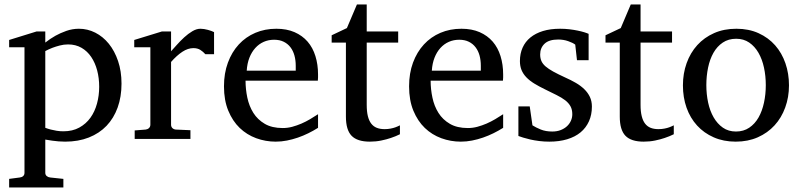

<svg xmlns="http://www.w3.org/2000/svg" viewBox="-20 -623 3592 861"><path d="M424.8 -233.9Q424.8 -272.5 415.8 -306.9Q406.7 -341.3 389.2 -367.4Q371.6 -393.6 345.5 -408.7Q319.3 -423.8 285.2 -423.8Q266.1 -423.8 247.8 -418.9Q229.5 -414.1 215.3 -408.7Q198.7 -402.3 183.1 -394V-49.8Q194.8 -45.4 208 -42Q219.2 -39.1 233.9 -36.6Q248.5 -34.2 264.2 -34.2Q305.2 -34.2 335.4 -50.8Q365.7 -67.4 385.5 -95Q405.3 -122.6 415 -158.7Q424.8 -194.8 424.8 -233.9ZM524.9 -248Q524.9 -189 507.6 -140.9Q490.2 -92.8 457.8 -58.8Q425.3 -24.9 378.2 -6.3Q331.1 12.2 272 12.2Q258.3 12.2 242.7 11Q227.1 9.8 213.9 7.8Q198.2 5.9 183.1 2.9V151.9Q183.1 161.1 189.5 166.5Q195.8 171.9 205.1 172.9L264.2 179.2V217.8H21V179.2L68.8 172.9Q78.1 171.9 84 166.5Q89.8 161.1 89.8 151.9V-411.1H21V-443.8L144 -481.9H183.1V-432.1Q204.6 -449.2 229 -462.9Q250 -474.6 277.3 -484.4Q304.7 -494.1 334 -494.1Q372.6 -494.1 407.2 -476.6Q441.9 -459 468 -426.8Q494.1 -394.5 509.5 -349.1Q524.9 -303.7 524.9 -248Z M900.9 -379.9Q891.1 -391.1 878.4 -399.2Q865.7 -407.2 847.2 -407.2Q822.8 -407.2 797.9 -390.9Q772.9 -374.5 747.1 -345.2V-64Q747.1 -54.7 752.9 -48.8Q758.8 -43 768.1 -42L834 -39.1V0H584V-38.1L633.3 -42Q642.1 -43 648.2 -48.8Q654.3 -54.7 654.3 -64V-411.1H582V-443.8L706.1 -481.9H747.1V-393.1Q757.8 -404.8 773.2 -422.1Q788.6 -439.5 806.2 -455.6Q823.7 -471.7 842.5 -482.9Q861.3 -494.1 878.9 -494.1Q886.7 -494.1 895.5 -492.7Q904.3 -491.2 912.6 -489Q920.9 -486.8 928 -484.1Q935.1 -481.4 939.9 -479V-379.9Z M1406.2 -49.8Q1385.3 -36.6 1362.5 -25.4Q1339.8 -14.2 1315.7 -5.9Q1291.5 2.4 1266.6 7.3Q1241.7 12.2 1216.3 12.2Q1170.9 12.2 1128.9 -3.2Q1086.9 -18.6 1054.9 -49.3Q1022.9 -80.1 1003.7 -126.7Q984.4 -173.3 984.4 -235.8Q984.4 -294.4 1002 -342Q1019.5 -389.6 1050.8 -423.6Q1082 -457.5 1125 -475.8Q1168 -494.1 1219.2 -494.1Q1265.6 -494.1 1300.8 -478.8Q1335.9 -463.4 1359.4 -436.3Q1382.8 -409.2 1394.5 -371.3Q1406.2 -333.5 1406.2 -289.1V-275.9Q1406.2 -268.1 1405.3 -261.2H1081.1Q1081.1 -223.1 1089.1 -185.1Q1097.2 -147 1116.2 -116.7Q1135.3 -86.4 1167.5 -67.6Q1199.7 -48.8 1248 -48.8Q1269.5 -48.8 1290.5 -54.4Q1311.5 -60.1 1331.8 -68.8Q1352.1 -77.6 1370.6 -88.6Q1389.2 -99.6 1406.2 -110.8ZM1306.2 -328.1Q1306.2 -353 1300.3 -374.3Q1294.4 -395.5 1282.5 -411.1Q1270.5 -426.8 1252.2 -435.8Q1233.9 -444.8 1209 -444.8Q1184.1 -444.8 1162.6 -435.3Q1141.1 -425.8 1124.8 -407.7Q1108.4 -389.6 1098.4 -364Q1088.4 -338.4 1086.4 -306.2H1306.2Z M1773.4 -21Q1754.9 -11.7 1732.9 -4.4Q1714.4 2 1689.9 7.1Q1665.5 12.2 1638.7 12.2Q1582 12.2 1556.6 -14.2Q1531.2 -40.5 1531.2 -100.1V-432.1H1467.3V-464.8L1535.6 -497.1L1580.6 -603H1624.5V-481.9H1765.6V-432.1H1624.5V-152.8Q1624.5 -123 1629.6 -102.3Q1634.8 -81.5 1644.8 -68.6Q1654.8 -55.7 1669.7 -49.8Q1684.6 -43.9 1704.6 -43.9Q1719.2 -43.9 1731.7 -46.4Q1744.1 -48.8 1753.4 -52.2Q1764.2 -56.2 1773.4 -61Z M2236.3 -49.8Q2215.3 -36.6 2192.6 -25.4Q2169.9 -14.2 2145.8 -5.9Q2121.6 2.4 2096.7 7.3Q2071.8 12.2 2046.4 12.2Q2001 12.2 1959 -3.2Q1917 -18.6 1885 -49.3Q1853 -80.1 1833.7 -126.7Q1814.5 -173.3 1814.5 -235.8Q1814.5 -294.4 1832 -342Q1849.6 -389.6 1880.9 -423.6Q1912.1 -457.5 1955.1 -475.8Q1998 -494.1 2049.3 -494.1Q2095.7 -494.1 2130.9 -478.8Q2166 -463.4 2189.5 -436.3Q2212.9 -409.2 2224.6 -371.3Q2236.3 -333.5 2236.3 -289.1V-275.9Q2236.3 -268.1 2235.4 -261.2H1911.1Q1911.1 -223.1 1919.2 -185.1Q1927.2 -147 1946.3 -116.7Q1965.3 -86.4 1997.6 -67.6Q2029.8 -48.8 2078.1 -48.8Q2099.6 -48.8 2120.6 -54.4Q2141.6 -60.1 2161.9 -68.8Q2182.1 -77.6 2200.7 -88.6Q2219.2 -99.6 2236.3 -110.8ZM2136.2 -328.1Q2136.2 -353 2130.4 -374.3Q2124.5 -395.5 2112.5 -411.1Q2100.6 -426.8 2082.3 -435.8Q2064 -444.8 2039.1 -444.8Q2014.2 -444.8 1992.7 -435.3Q1971.2 -425.8 1954.8 -407.7Q1938.5 -389.6 1928.5 -364Q1918.5 -338.4 1916.5 -306.2H2136.2Z M2634.3 -145Q2634.3 -108.4 2621.1 -79.1Q2607.9 -49.8 2583.5 -29.5Q2559.1 -9.3 2523.4 1.5Q2487.8 12.2 2443.4 12.2Q2420.4 12.2 2398.7 9.5Q2377 6.8 2358.6 2.7Q2340.3 -1.5 2326.2 -5.9Q2312 -10.3 2304.7 -13.2V-146H2355.5L2367.7 -61Q2382.8 -51.3 2405 -42.2Q2427.2 -33.2 2456.5 -33.2Q2478 -33.2 2494.6 -39.8Q2511.2 -46.4 2522.7 -57.1Q2534.2 -67.9 2540.3 -81.8Q2546.4 -95.7 2546.4 -110.8Q2546.4 -131.8 2538.1 -146.7Q2529.8 -161.6 2514.2 -173.6Q2498.5 -185.5 2475.8 -196.8Q2453.1 -208 2424.3 -222.2Q2397 -235.4 2376 -248.3Q2355 -261.2 2340.6 -276.1Q2326.2 -291 2318.8 -308.8Q2311.5 -326.7 2311.5 -349.1Q2311.5 -382.3 2323.5 -409.2Q2335.4 -436 2358.4 -454.8Q2381.3 -473.6 2414.8 -483.9Q2448.2 -494.1 2491.7 -494.1Q2513.7 -494.1 2533.7 -491.7Q2553.7 -489.3 2570.3 -485.8Q2586.9 -482.4 2599.6 -478.5Q2612.3 -474.6 2619.6 -471.2V-353H2567.4L2559.6 -422.9Q2548.8 -431.2 2527.8 -438.5Q2506.8 -445.8 2483.4 -445.8Q2441.9 -445.8 2422.1 -427Q2402.3 -408.2 2402.3 -378.9Q2402.3 -361.8 2408 -349.1Q2413.6 -336.4 2426.5 -325.2Q2439.5 -314 2460.7 -302.2Q2481.9 -290.5 2513.7 -275.9Q2540 -264.2 2562 -251.5Q2584 -238.8 2600.1 -223.1Q2616.2 -207.5 2625.2 -188.5Q2634.3 -169.4 2634.3 -145Z M3001.5 -21Q2982.9 -11.7 2960.9 -4.4Q2942.4 2 2918 7.1Q2893.6 12.2 2866.7 12.2Q2810.1 12.2 2784.7 -14.2Q2759.3 -40.5 2759.3 -100.1V-432.1H2695.3V-464.8L2763.7 -497.1L2808.6 -603H2852.5V-481.9H2993.7V-432.1H2852.5V-152.8Q2852.5 -123 2857.7 -102.3Q2862.8 -81.5 2872.8 -68.6Q2882.8 -55.7 2897.7 -49.8Q2912.6 -43.9 2932.6 -43.9Q2947.3 -43.9 2959.7 -46.4Q2972.2 -48.8 2981.4 -52.2Q2992.2 -56.2 3001.5 -61Z M3414.1 -241.2Q3414.1 -282.2 3406 -319.8Q3397.9 -357.4 3381.3 -386.2Q3364.7 -415 3339.8 -432.1Q3314.9 -449.2 3281.2 -449.2Q3246.6 -449.2 3221.2 -432.1Q3195.8 -415 3179.4 -386.2Q3163.1 -357.4 3155.3 -319.8Q3147.5 -282.2 3147.5 -241.2Q3147.5 -200.7 3155.5 -163.1Q3163.6 -125.5 3180.2 -96.7Q3196.8 -67.9 3221.7 -50.5Q3246.6 -33.2 3280.3 -33.2Q3314.5 -33.2 3339.8 -50.3Q3365.2 -67.4 3381.6 -96.2Q3397.9 -125 3406 -162.6Q3414.1 -200.2 3414.1 -241.2ZM3518.1 -240.2Q3518.1 -187 3501.2 -140.9Q3484.4 -94.7 3453.4 -60.8Q3422.4 -26.9 3378.2 -7.3Q3334 12.2 3279.3 12.2Q3224.6 12.2 3180.7 -7.1Q3136.7 -26.4 3106 -60.1Q3075.2 -93.8 3058.8 -139.9Q3042.5 -186 3042.5 -240.2Q3042.5 -293.5 3059.1 -339.8Q3075.7 -386.2 3106.9 -420.7Q3138.2 -455.1 3182.4 -474.6Q3226.6 -494.1 3282.2 -494.1Q3337.9 -494.1 3381.8 -474.1Q3425.8 -454.1 3456.1 -419.7Q3486.3 -385.3 3502.2 -339.1Q3518.1 -293 3518.1 -240.2Z"/></svg>

Font: BabelStone Ogham
Style: Regular
Weight: 400
Designer: Andrew West
Foundry: BabelStone
Version: Version 2.02 March 14, 2022